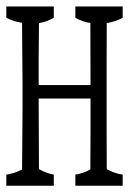

<svg xmlns="http://www.w3.org/2000/svg" viewBox="-27 -533 415 600"><path d="M356.4 -512.7Q356.4 -490.2 356.4 -477.5Q331.5 -464.4 306.6 -460.9Q306.2 -404.8 306.2 -352.5Q306.2 -227.5 306.2 -112.3Q306.2 -60.1 306.6 -7.8V-4.4Q331.5 9.3 356.4 12.7Q356.4 34.7 356.4 47.4H208.5Q208.5 35.2 208.5 12.7Q231.4 9.3 255.4 -3.4V-7.3Q255.4 -9.3 255.4 -21Q255.9 -66.4 255.9 -121.6Q255.9 -168.5 255.9 -225.1H93.8Q94.2 -72.8 94.7 -7.8V-4.4Q118.7 8.8 141.1 12.7Q141.1 34.7 141.1 47.4H-7.3Q-7.3 35.2 -7.3 12.7Q17.6 9.3 42 -3.4Q43.5 -197.3 43.5 -199.2Q43.5 -227.5 43.5 -266.1Q43.5 -306.2 42 -445.8Q42 -447.3 42 -458.5V-461.9Q17.6 -464.8 -7.3 -477.5Q-7.3 -490.2 -7.3 -512.7H141.1Q141.1 -490.2 141.1 -477.5Q118.7 -464.4 94.7 -460.9V-457.5Q94.7 -446.8 94.7 -445.8Q93.8 -394 93.8 -352.5Q93.8 -304.7 93.8 -267.1H255.9Q255.4 -421.4 255.4 -458V-461.4Q231 -464.4 208.5 -477.5Q208.5 -490.2 208.5 -512.7Z"/></svg>

Font: Scarab Serif
Style: Condensed-Light
Weight: 300
Designer: John Roberts
Foundry: Scarab
Version: 1.0